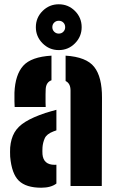

<svg xmlns="http://www.w3.org/2000/svg" viewBox="-20 -869 542 897"><path d="M48.5 -369Q48 -375 47.5 -395.5Q47 -416 47.5 -436Q51 -520 88.5 -561.8Q126 -603.5 220.5 -609V-494Q195.5 -485 193.5 -453Q193 -447.5 192.8 -428.2Q192.5 -409 192.8 -390.5Q193 -372 193.5 -369ZM309.5 0V-446Q309.5 -479.5 286.5 -490.5V-609Q383.5 -603 420.2 -556.2Q457 -509.5 456.5 -412L455.5 0ZM27.5 -137Q27 -145.5 27 -159Q27 -172.5 27.5 -180Q31 -221 47.5 -249.8Q64 -278.5 98.8 -300Q133.5 -321.5 191.5 -341Q205.5 -345.5 218.2 -349Q231 -352.5 243.5 -356V-260Q240 -259 236.5 -257.5Q233 -256 229.5 -255Q198 -243 189 -222.8Q180 -202.5 178.5 -180Q178 -167.5 178 -163Q178 -158.5 178.5 -148Q183 -99 235.5 -99Q241 -99 243.5 -99.5V-11.5Q218 8 172.5 8Q102 8 68.2 -24.5Q34.5 -57 27.5 -137ZM254.5 -635Q210.5 -635 179 -666.5Q147.5 -698 147.5 -742Q147.5 -786.5 179 -817.8Q210.5 -849 254.5 -849Q299 -849 330.2 -817.8Q361.5 -786.5 361.5 -742Q361.5 -698 330.2 -666.5Q299 -635 254.5 -635ZM254.5 -712Q267.5 -712 276 -720.8Q284.5 -729.5 284.5 -742Q284.5 -755 276 -763.5Q267.5 -772 254.5 -772Q242 -772 233.2 -763.5Q224.5 -755 224.5 -742Q224.5 -729.5 233.2 -720.8Q242 -712 254.5 -712Z"/></svg>

Font: Big Shoulders Stencil Text Black
Style: Regular
Weight: 900
Designer: Patric King
Foundry: XO Type Co
Version: Version 1.000